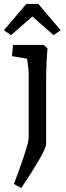

<svg xmlns="http://www.w3.org/2000/svg" viewBox="-39 -723 336 978"><path d="M107 -21V-117V-350Q107 -368 99 -424L22 -437L27 -494H184L203 -476Q200 -444 198 -398.5Q196 -353 196 -320V10Q196 30 156.5 97.5Q117 165 69 235L32 214Q61 138 84 68.5Q107 -1 107 -21ZM-19 -569 95 -703H156L270 -569L234 -544L126 -639L17 -544Z"/></svg>

Font: Andada Pro Medium
Style: Regular
Weight: 500
Designer: Carolina Giovagnoli
Foundry: Huerta Tipografica
Version: Version 3.005; ttfautohint (v1.8.4)